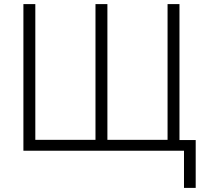

<svg xmlns="http://www.w3.org/2000/svg" viewBox="-20 -734 1003 935"><path d="M933 -52V181H876V0H94V-714H152V-53H445V-714H503V-53H796V-714H854V-52Z"/></svg>

Font: Noto Sans Display Light
Style: Regular
Weight: 300
Designer: Monotype Design Team
Foundry: Monotype Imaging Inc.
Version: Version 2.003